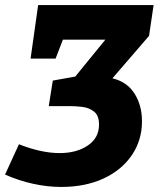

<svg xmlns="http://www.w3.org/2000/svg" viewBox="-30 -727 628 760"><path d="M212 13Q158 13 101 0.5Q44 -12 -10 -36L45 -156Q85 -140 126.5 -130.5Q168 -121 206 -121Q273 -121 317.5 -151Q362 -181 362 -234Q362 -270 342 -285.5Q322 -301 295 -304Q268 -307 246 -307H163L179 -408L268 -424L387 -570H219L190 -495H91L121 -707H578L560 -585L415 -417Q473 -403 502.5 -356.5Q532 -310 532 -247Q532 -172 492 -113Q452 -54 380 -20.5Q308 13 212 13Z"/></svg>

Font: Bitter ExtraBold
Style: Italic
Weight: 800
Italic angle: -9°
Designer: Sol Matas, and Bitter project Authors
Foundry: Sol Matas
Version: Version 2.001